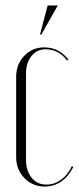

<svg xmlns="http://www.w3.org/2000/svg" viewBox="-20 -674 288 701"><path d="M131 -548H126L154 -654H191ZM39 -394Q39 -439 68.5 -470Q98 -501 141 -501Q196 -501 230 -456L225 -453Q194 -494 146 -494Q115 -494 95 -469.5Q75 -445 75 -406V-91Q75 -50 95.5 -25Q116 0 150 0Q178 0 203 -18Q228 -36 242 -67L248 -65Q211 7 143 7Q99 7 69 -24Q39 -55 39 -100Z"/></svg>

Font: Moniqa ExtLt Narrow Display
Style: Regular
Weight: 200
Width: 4
Designer: Rajesh Rajput
Foundry: Rajesh Rajput
Version: Version 1.000